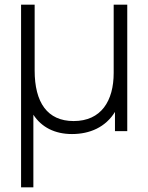

<svg xmlns="http://www.w3.org/2000/svg" viewBox="-20 -560 634 820"><path d="M122.5 240V-70C157.5 -16.5 214 12.5 287.5 12.5C364 12.5 431 -17 471 -82V0H523.5V-540H465.5V-248.5C465.5 -129.5 412.5 -43 294.5 -43C182 -43 128 -122.5 128 -259V-540H70V240Z"/></svg>

Font: Hauora Light
Style: Regular
Weight: 300
Designer: Wayne Shih
Foundry: WCYS
Version: Version 1.001;hotconv 1.0.109;makeotfexe 2.5.65596